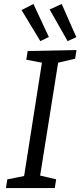

<svg xmlns="http://www.w3.org/2000/svg" viewBox="-20 -951 407 971"><path d="M367 -698 360 -654 274 -634 183 -63 264 -44 257 0H10L17 -44L102 -61L192 -634L113 -649L120 -693ZM227 -764 184 -743 89 -900 149 -931ZM366 -763 322 -743 231 -903 292 -931Z"/></svg>

Font: Bitter Pro
Style: Italic
Weight: 400
Italic angle: -9°
Designer: Sol Matas, and Bitter project Authors
Foundry: Sol Matas
Version: Version 1.010